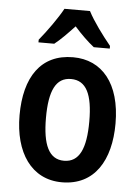

<svg xmlns="http://www.w3.org/2000/svg" viewBox="-55 -809 623 861"><g transform="rotate(5 257.0 -378.0)"><path d="M315 -766H200C178 -725 131 -659 97 -618V-606H168C194 -626 225 -658 257 -692C287 -658 318 -628 346 -606H418V-618C382 -662 338 -721 315 -766ZM473 -273C473 -454 388 -553 258 -553C113 -553 41 -445 41 -273C41 -106 118 10 256 10C403 10 473 -108 473 -273ZM160 -272C160 -394 189 -455 257 -455C326 -455 355 -394 355 -273C355 -150 326 -87 257 -87C189 -87 160 -151 160 -272Z"/></g></svg>

Font: Noto Sans Armenian Condensed SemiBold
Style: Regular
Weight: 600
Width: 3
Designer: Monotype Design Team
Foundry: Monotype Imaging Inc.
Version: Version 2.008